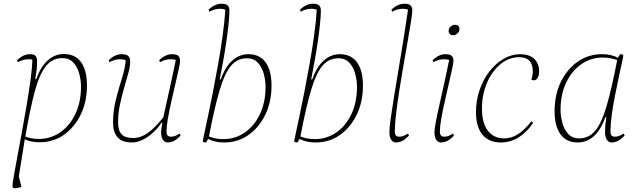

<svg xmlns="http://www.w3.org/2000/svg" viewBox="-20 -753 3439 1031"><path d="M59 258Q47 258 47 246Q47 234 54.5 191Q62 148 73.5 86Q85 24 98.5 -48.5Q112 -121 124 -193.5Q136 -266 144.5 -328.5Q153 -391 154 -433Q145 -435 135 -435Q119 -435 104.5 -431Q90 -427 76 -419L72 -430Q90 -447 107 -454.5Q124 -462 140 -462Q163 -462 171 -452.5Q179 -443 179 -426Q179 -400 177 -380.5Q175 -361 169 -328H175Q197 -393 235.5 -428Q274 -463 323 -463Q383 -463 415 -419.5Q447 -376 447 -294Q447 -207 413.5 -138Q380 -69 323 -29Q266 11 193 11Q147 11 113 -5Q106 40 98 89.5Q90 139 81 194L95 250Q87 254 77 256Q67 258 59 258ZM314 -441Q261 -441 226 -397Q191 -353 166 -259.5Q141 -166 116 -19Q130 -14 148.5 -10.5Q167 -7 189 -7Q252 -7 303.5 -42.5Q355 -78 385 -141.5Q415 -205 415 -288Q415 -320 406 -355.5Q397 -391 375 -416Q353 -441 314 -441Z M689 12Q636 12 611.5 -15.5Q587 -43 587 -94Q587 -158 602.5 -219Q618 -280 635 -333.5Q652 -387 655 -430Q641 -435 627 -435Q611 -435 596.5 -431Q582 -427 568 -419L564 -430Q582 -447 599 -454.5Q616 -462 632 -462Q659 -462 669 -452Q679 -442 679 -422Q679 -396 669 -360Q659 -324 646.5 -281Q634 -238 624 -191Q614 -144 614 -96Q614 -52 633 -32Q652 -12 694 -12Q735 -12 773 -38.5Q811 -65 857 -123Q866 -165 878 -218Q890 -271 902 -326.5Q914 -382 924 -431Q911 -435 898 -435Q882 -435 867.5 -431Q853 -427 839 -419L835 -430Q853 -447 870 -454.5Q887 -462 903 -462Q929 -462 938 -452.5Q947 -443 947 -426Q947 -415 939.5 -381Q932 -347 921.5 -301.5Q911 -256 900 -207.5Q889 -159 881.5 -116Q874 -73 874 -47Q874 -19 897 -19Q911 -19 921.5 -23.5Q932 -28 945 -36L950 -25Q925 0 909.5 6Q894 12 880 12Q865 12 855 -2Q845 -16 845 -44Q845 -57 852 -94H848Q815 -46 771.5 -17Q728 12 689 12Z M1086 12Q1069 12 1069 4Q1069 1 1076.5 -34Q1084 -69 1096.5 -127Q1109 -185 1123 -257Q1137 -329 1151 -407Q1165 -485 1175.5 -561Q1186 -637 1190 -701Q1177 -706 1163 -706Q1147 -706 1132.5 -702Q1118 -698 1104 -690L1100 -701Q1118 -718 1135 -725.5Q1152 -733 1168 -733Q1194 -733 1203 -723.5Q1212 -714 1212 -697Q1212 -669 1207.5 -625Q1203 -581 1195.5 -529.5Q1188 -478 1178.5 -425.5Q1169 -373 1160 -327H1166Q1188 -392 1226.5 -427Q1265 -462 1314 -462Q1374 -462 1406 -418.5Q1438 -375 1438 -293Q1438 -206 1404.5 -137Q1371 -68 1314 -28Q1257 12 1184 12Q1133 12 1098 -7ZM1305 -440Q1255 -440 1221 -400.5Q1187 -361 1159.5 -269Q1132 -177 1102 -20Q1117 -14 1136.5 -10Q1156 -6 1180 -6Q1243 -6 1294.5 -41.5Q1346 -77 1376 -140.5Q1406 -204 1406 -287Q1406 -319 1397 -354.5Q1388 -390 1366 -415Q1344 -440 1305 -440Z M1577 12Q1560 12 1560 4Q1560 1 1567.5 -34Q1575 -69 1587.5 -127Q1600 -185 1614 -257Q1628 -329 1642 -407Q1656 -485 1666.5 -561Q1677 -637 1681 -701Q1668 -706 1654 -706Q1638 -706 1623.5 -702Q1609 -698 1595 -690L1591 -701Q1609 -718 1626 -725.5Q1643 -733 1659 -733Q1685 -733 1694 -723.5Q1703 -714 1703 -697Q1703 -669 1698.5 -625Q1694 -581 1686.5 -529.5Q1679 -478 1669.5 -425.5Q1660 -373 1651 -327H1657Q1679 -392 1717.5 -427Q1756 -462 1805 -462Q1865 -462 1897 -418.5Q1929 -375 1929 -293Q1929 -206 1895.5 -137Q1862 -68 1805 -28Q1748 12 1675 12Q1624 12 1589 -7ZM1796 -440Q1746 -440 1712 -400.5Q1678 -361 1650.5 -269Q1623 -177 1593 -20Q1608 -14 1627.5 -10Q1647 -6 1671 -6Q1734 -6 1785.5 -41.5Q1837 -77 1867 -140.5Q1897 -204 1897 -287Q1897 -319 1888 -354.5Q1879 -390 1857 -415Q1835 -440 1796 -440Z M2106 12Q2091 12 2081 -2Q2071 -16 2071 -44Q2071 -66 2078 -117Q2085 -168 2096.5 -238Q2108 -308 2121.5 -388.5Q2135 -469 2148 -549.5Q2161 -630 2171 -701Q2159 -706 2145 -706Q2129 -706 2114.5 -702Q2100 -698 2086 -690L2082 -701Q2100 -718 2117 -725.5Q2134 -733 2150 -733Q2176 -733 2185 -723.5Q2194 -714 2194 -697Q2194 -681 2187 -637.5Q2180 -594 2169.5 -533.5Q2159 -473 2147 -404.5Q2135 -336 2124.5 -268.5Q2114 -201 2107 -143Q2100 -85 2100 -47Q2100 -19 2123 -19Q2137 -19 2147.5 -23.5Q2158 -28 2171 -36L2176 -25Q2151 0 2135.5 6Q2120 12 2106 12Z M2348 12Q2333 12 2323 -1.5Q2313 -15 2313 -44Q2313 -60 2321 -102Q2329 -144 2342 -200.5Q2355 -257 2368 -317.5Q2381 -378 2392 -431Q2379 -435 2366 -435Q2350 -435 2335.5 -431Q2321 -427 2307 -419L2303 -430Q2321 -447 2338 -454.5Q2355 -462 2371 -462Q2397 -462 2406 -452.5Q2415 -443 2415 -426Q2415 -415 2407.5 -381Q2400 -347 2389.5 -301.5Q2379 -256 2368 -207.5Q2357 -159 2349.5 -116Q2342 -73 2342 -47Q2342 -19 2365 -19Q2379 -19 2389.5 -23.5Q2400 -28 2413 -36L2418 -25Q2393 0 2377.5 6Q2362 12 2348 12ZM2413 -564Q2401 -564 2395 -570.5Q2389 -577 2389 -586Q2389 -602 2400.5 -611Q2412 -620 2422 -620Q2447 -620 2447 -598Q2447 -582 2436 -573Q2425 -564 2413 -564Z M2669 12Q2605 12 2570.5 -30Q2536 -72 2536 -151Q2536 -213 2555 -269Q2574 -325 2607.5 -368.5Q2641 -412 2684 -437Q2727 -462 2774 -462Q2821 -462 2848 -437.5Q2875 -413 2875 -371Q2875 -349 2867.5 -335.5Q2860 -322 2847 -322Q2841 -322 2833 -325Q2841 -349 2841 -369Q2841 -446 2768 -446Q2713 -446 2667.5 -408.5Q2622 -371 2595 -308Q2568 -245 2568 -169Q2568 -93 2599.5 -51.5Q2631 -10 2687 -10Q2726 -10 2760 -31.5Q2794 -53 2834 -102L2843 -93Q2771 12 2669 12Z M3082 12Q3022 12 2990 -31.5Q2958 -75 2958 -157Q2958 -244 2991.5 -313Q3025 -382 3082.5 -422Q3140 -462 3212 -462Q3263 -462 3298 -443L3310 -462Q3327 -462 3327 -454Q3327 -449 3320 -418Q3313 -387 3303 -340Q3293 -293 3282.5 -240Q3272 -187 3265 -136Q3258 -85 3258 -47Q3258 -19 3281 -19Q3295 -19 3305.5 -23.5Q3316 -28 3329 -36L3334 -25Q3309 0 3293.5 6Q3278 12 3264 12Q3249 12 3239 -2Q3229 -16 3229 -44Q3229 -64 3231 -84Q3233 -104 3236 -123H3230Q3208 -58 3170 -23Q3132 12 3082 12ZM2990 -163Q2990 -132 2999 -96Q3008 -60 3030 -35Q3052 -10 3091 -10Q3141 -10 3175 -49.5Q3209 -89 3236.5 -181Q3264 -273 3294 -430Q3279 -436 3259.5 -440Q3240 -444 3216 -444Q3153 -444 3102 -408.5Q3051 -373 3020.5 -310Q2990 -247 2990 -163Z"/></svg>

Font: Petrona Thin
Style: Italic
Weight: 100
Italic angle: -9°
Designer: Ringo R. Seeber
Foundry: Ringo R. Seeber
Version: Version 2.001; ttfautohint (v1.8.3)